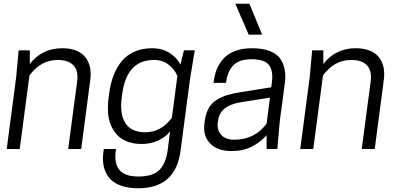

<svg xmlns="http://www.w3.org/2000/svg" viewBox="-20 -800 2144 1031"><path d="M416 0H346.2L394 -360.8Q402.3 -419.4 375 -448.7Q347.7 -478 290 -478Q198.7 -478 138.2 -395L85.9 0H16.1L66.9 -386.2L80.1 -529.8H140.1V-456.1Q168.9 -495.6 213.4 -518.3Q257.8 -541 314 -541Q397.9 -541 436.5 -494.9Q475.1 -448.7 464.8 -371.1Z M880.9 2.9 893.1 -94.2Q868.7 -64 829.1 -45.4Q789.6 -26.9 741.7 -26.9Q698.2 -26.9 664.3 -39.6Q630.4 -52.2 609.4 -75Q588.4 -97.7 575.2 -128.7Q562 -159.7 560.1 -196.8Q558.1 -233.9 563 -274.9L565.9 -296.9Q573.2 -352.1 590.1 -395.8Q606.9 -439.5 634.5 -472.4Q662.1 -505.4 703.4 -523.2Q744.6 -541 796.9 -541Q852.5 -541 892.8 -514.2Q933.1 -487.3 948.7 -453.1L967.8 -529.8H1025.9L1001 -379.9L949.7 7.8Q923.8 210.9 722.7 210.9Q666.5 210.9 626 195.6Q585.4 180.2 564.5 152.8Q543.5 125.5 536.4 90.3Q529.3 55.2 535.6 13.2L537.6 0H603Q590.8 75.2 620.4 111.6Q649.9 147.9 722.7 147.9Q800.8 147.9 835.9 112.8Q871.1 77.6 880.9 2.9ZM902.8 -167 932.6 -392.1Q918 -426.8 886 -452.4Q854 -478 806.6 -478Q661.6 -478 636.7 -298.8L633.8 -276.9Q621.6 -188.5 653.1 -139.2Q684.6 -89.8 759.8 -89.8Q845.2 -89.8 902.8 -167Z M1243.7 -779.8H1319.3L1387.7 -613.8H1315.4ZM1411.6 0V-74.2Q1379.4 -36.6 1332 -12.7Q1284.7 11.2 1222.7 11.2Q1147.9 11.2 1108.6 -29.5Q1069.3 -70.3 1077.6 -134.8L1079.6 -150.9Q1085 -191.4 1100.8 -219.5Q1116.7 -247.6 1144.3 -264.2Q1171.9 -280.8 1200.7 -289.6Q1229.5 -298.3 1272.5 -305.2L1436.5 -331.1L1439.5 -353Q1448.7 -419.4 1424.6 -450.7Q1400.4 -481.9 1330.6 -481.9Q1294.4 -481.9 1268.3 -471.9Q1242.2 -461.9 1227.3 -443.1Q1212.4 -424.3 1204.6 -403.3Q1196.8 -382.3 1193.4 -355H1126.5L1128.4 -368.2Q1132.3 -394.5 1139.9 -417.2Q1147.5 -439.9 1163.1 -463.4Q1178.7 -486.8 1200.2 -503.4Q1221.7 -520 1255.9 -530.5Q1290 -541 1332.5 -541Q1388.2 -541 1426.3 -526.9Q1464.4 -512.7 1483.4 -486.8Q1502.4 -460.9 1509 -424.8Q1515.6 -388.7 1508.3 -344.2L1482.4 -149.9L1469.2 0ZM1238.3 -49.8Q1347.7 -49.8 1411.6 -136.2L1429.7 -275.9L1273.4 -251Q1162.6 -233.4 1151.4 -154.8L1149.4 -141.1Q1144 -103.5 1167 -76.7Q1189.9 -49.8 1238.3 -49.8Z M1992.2 0H1922.4L1970.2 -360.8Q1978.5 -419.4 1951.2 -448.7Q1923.8 -478 1866.2 -478Q1774.9 -478 1714.4 -395L1662.1 0H1592.3L1643.1 -386.2L1656.2 -529.8H1716.3V-456.1Q1745.1 -495.6 1789.6 -518.3Q1834 -541 1890.1 -541Q1974.1 -541 2012.7 -494.9Q2051.3 -448.7 2041 -371.1Z"/></svg>

Font: Cooper Hewitt
Style: Book Italic
Weight: 706
Designer: Village Type and Design LLC
Foundry: Cooper Hewitt Smithsonian Design Museum
Version: 1.000